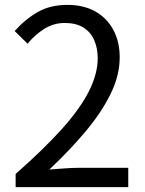

<svg xmlns="http://www.w3.org/2000/svg" viewBox="-20 -766 595 786"><path d="M44 0V-54Q159 -155 233.5 -238Q308 -321 344 -392.5Q380 -464 380 -527Q380 -569 365.5 -602Q351 -635 321 -653.5Q291 -672 245 -672Q200 -672 161.5 -648Q123 -624 93 -587L40 -639Q84 -688 135 -717Q186 -746 256 -746Q322 -746 369.5 -719.5Q417 -693 443.5 -644.5Q470 -596 470 -531Q470 -458 433.5 -383Q397 -308 332.5 -230.5Q268 -153 182 -72Q211 -74 242.5 -76.5Q274 -79 302 -79H505V0Z"/></svg>

Font: Noto Sans TC
Style: Regular
Weight: 400
Designer: Ryoko NISHIZUKA  (kana, bopomofo & ideographs); Paul D. Hunt (Latin, Greek & Cyrillic); Sandoll Communications , Soo-you
Foundry: Adobe
Version: Version 2.004-H2;hotconv 1.0.118;makeotfexe 2.5.65603